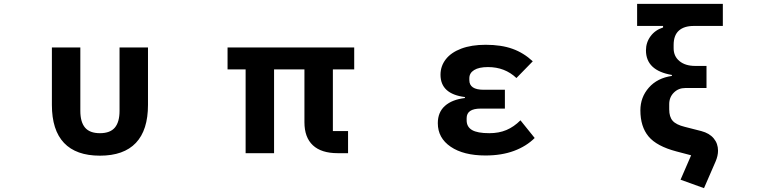

<svg xmlns="http://www.w3.org/2000/svg" viewBox="-20 -797 4040 999"><path d="M250 -251V-550H398V-220Q398 -162 422.5 -133Q447 -104 500 -104Q553 -104 577.5 -133Q602 -162 602 -220V-550H750V-251Q750 -120 687 -53.5Q624 13 500 13Q376 13 313 -53.5Q250 -120 250 -251Z M1258 0V-436H1164V-550H1823V-436H1712V-115H1791V0H1737Q1652 0 1608 -41Q1564 -82 1564 -161V-436H1406V0Z M2258 -156Q2258 -213 2295 -246Q2332 -279 2399 -287V-292Q2272 -308 2272 -408Q2272 -453 2299.5 -488.5Q2327 -524 2380 -544Q2433 -564 2507 -564Q2588 -564 2646.5 -543Q2705 -522 2752 -478L2667 -391Q2607 -448 2519 -448Q2472 -448 2447 -432.5Q2422 -417 2422 -390V-380Q2422 -330 2496 -330H2607V-232H2481Q2408 -232 2408 -182V-171Q2408 -137 2436 -120.5Q2464 -104 2526 -104Q2576 -104 2615 -120.5Q2654 -137 2688 -171L2762 -79Q2719 -36 2654.5 -12Q2590 12 2506 12Q2392 12 2325 -33.5Q2258 -79 2258 -156Z M3643 182 3521 138 3576 11 3500 -9Q3397 -36 3354.5 -87Q3312 -138 3312 -223Q3312 -291 3356 -341Q3400 -391 3476 -402V-407Q3341 -430 3341 -535Q3341 -576 3365 -608.5Q3389 -641 3430 -654V-662H3295V-777H3741V-662H3590Q3539 -662 3512 -637.5Q3485 -613 3485 -563V-546Q3485 -504 3515.5 -479Q3546 -454 3597 -454H3656V-339H3545Q3510 -339 3486 -315Q3462 -291 3462 -255V-228Q3462 -189 3480 -168.5Q3498 -148 3543 -137L3629 -115Q3671 -104 3693.5 -77Q3716 -50 3716 -13Q3716 14 3703 44Z"/></svg>

Font: IBM Plex Sans JP
Style: Bold
Weight: 700
Designer: Mike Abbink; Paul van der Laan; Pieter van Rosmalen; Wujin Sim; Yejin Wi; Jinhee Kim; Boomi Park; Yona Kim; Kichan Ma
Foundry: Sandoll Inc.
Version: Version 1.001